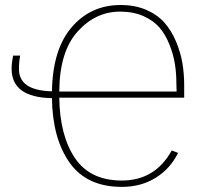

<svg xmlns="http://www.w3.org/2000/svg" viewBox="-20 -729 815 767"><path d="M216.8 -363.3H685.5Q685.5 -369.1 685.1 -379.4Q684.6 -389.6 684.6 -394.5Q684.6 -436.5 678.7 -473.6Q672.9 -510.7 657.2 -550.3Q641.6 -589.8 617.7 -618.2Q593.8 -646.5 553.2 -664.6Q512.7 -682.6 460 -682.6Q361.3 -682.6 289.6 -602.5Q217.8 -522.5 216.8 -363.3ZM26.4 -454.1Q26.4 -476.6 32.2 -506.8H60.5Q55.7 -480.5 55.7 -453.1Q55.7 -367.2 187.5 -364.3Q190.4 -532.2 266.6 -620.6Q342.8 -709 461.9 -709Q519.5 -709 564.5 -689.5Q609.4 -669.9 637.2 -638.2Q665 -606.4 683.1 -563.5Q701.2 -520.5 708.5 -477.5Q715.8 -434.6 715.8 -388.7V-338.9H216.8Q218.8 -187.5 279.3 -97.7Q339.8 -7.8 466.8 -7.8Q599.6 -7.8 666 -127.9L691.4 -118.2Q660.2 -54.7 601.6 -18.6Q543 17.6 466.8 17.6Q326.2 17.6 257.8 -79.6Q189.5 -176.8 187.5 -336.9Q26.4 -339.8 26.4 -454.1Z"/></svg>

Font: Gothic A1 Thin
Style: Regular
Weight: 250
Designer: HanYang I&C Co.,Ltd.
Foundry: HanYang I&C Co.,Ltd.
Version: Version 2.50